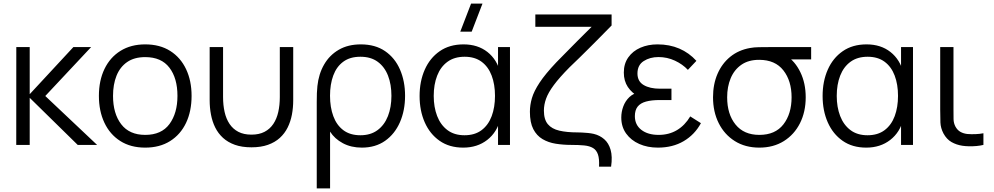

<svg xmlns="http://www.w3.org/2000/svg" viewBox="-20 -800 5486 1060"><path d="M144 0H69.7L70 -540H144V-280L385 -540H483L230 -270L516 0H409L144 -260Z M781.7 15Q701.2 15 644 -21.5Q586.8 -58 556.4 -122.4Q526 -186.8 526 -270.7Q526 -355.5 557 -419.6Q588 -483.7 645.3 -519.3Q702.7 -555 781.7 -555Q862.5 -555 919.8 -518.7Q977 -482.3 1007.3 -418.2Q1037.7 -354.2 1037.7 -270.7Q1037.7 -185.7 1007.1 -121.4Q976.5 -57.2 919.1 -21.1Q861.7 15 781.7 15ZM781.7 -55.3Q871.5 -55.3 915.6 -115.2Q959.7 -175.2 959.7 -270.7Q959.7 -368.3 915.2 -426.5Q870.8 -484.7 781.7 -484.7Q721.2 -484.7 681.8 -457.3Q642.5 -430 623.2 -381.8Q604 -333.7 604 -270.7Q604 -173.2 649.1 -114.2Q694.2 -55.3 781.7 -55.3Z M1137.5 -246.3V-540H1211.5V-264.3Q1211.5 -219.8 1220 -181.9Q1228.5 -144 1247.3 -115.8Q1266.2 -87.7 1295.9 -72.2Q1325.7 -56.7 1368.2 -56.7Q1410.7 -56.7 1440.4 -72.2Q1470.2 -87.7 1489 -115.8Q1507.8 -144 1516.3 -181.9Q1524.8 -219.8 1524.8 -264.3V-540H1598.8V-246.3Q1598.8 -205.5 1591.6 -167.2Q1584.3 -128.8 1568.1 -96.1Q1551.8 -63.3 1525 -38.8Q1498.2 -14.3 1459.4 -0.5Q1420.7 13.3 1368.2 13.3Q1315.7 13.3 1276.9 -0.5Q1238.2 -14.3 1211.3 -38.8Q1184.5 -63.3 1168.2 -96.1Q1152 -128.8 1144.8 -167.2Q1137.5 -205.5 1137.5 -246.3Z M1802.3 240H1728.7V-237.3Q1728.7 -264.3 1729.5 -286.2Q1730.3 -308.2 1732.3 -324.7Q1739.3 -391.7 1769.3 -443.7Q1799.3 -495.7 1850.4 -525.3Q1901.5 -555 1972 -555Q2051.7 -555 2106.1 -517.6Q2160.5 -480.2 2188.4 -415.8Q2216.3 -351.5 2216.3 -271.3Q2216.3 -189.8 2187.9 -125Q2159.5 -60.2 2106.2 -22.6Q2052.8 15 1977.7 15Q1918.3 15 1872.8 -9.4Q1827.3 -33.8 1802.3 -73.3ZM1969.7 -53.3Q2026.3 -53.3 2064.4 -81.6Q2102.5 -109.8 2121.8 -159.1Q2141 -208.3 2141 -271Q2141 -333.7 2122.2 -382.3Q2103.3 -431 2065.4 -458.8Q2027.5 -486.7 1969.7 -486.7Q1912.3 -486.7 1875.2 -459.3Q1838 -432 1820 -383.3Q1802 -334.7 1802 -271.3Q1802 -207.8 1820.2 -158.6Q1838.3 -109.3 1875.5 -81.3Q1912.7 -53.3 1969.7 -53.3Z M2537.2 15Q2460.7 15 2406.9 -22.7Q2353.2 -60.3 2324.8 -124.8Q2296.5 -189.3 2296.5 -270Q2296.5 -350.8 2324.9 -415.2Q2353.3 -479.7 2407.5 -517.3Q2461.7 -555 2539.2 -555Q2617.8 -555 2671.2 -512.9Q2724.5 -470.8 2742.8 -397.3L2729.5 -371V-540H2795.5V0H2729.5V-170.7L2742.8 -144.3Q2724.5 -69.8 2669.8 -27.4Q2615.2 15 2537.2 15ZM2544.5 -53.3Q2601.3 -53.3 2638.8 -81.5Q2676.2 -109.7 2694.5 -158.8Q2712.8 -208 2712.8 -270.7Q2712.8 -334 2694.3 -382.8Q2675.8 -431.7 2638.6 -459.2Q2601.3 -486.7 2545.2 -486.7Q2488.5 -486.7 2450.5 -458.9Q2412.5 -431.2 2393.5 -382.3Q2374.5 -333.5 2374.5 -270.3Q2374.5 -209.2 2393.2 -160Q2412 -110.8 2449.8 -82.1Q2487.5 -53.3 2544.5 -53.3ZM2521 -625H2584L2643.7 -780H2580.7Z M3353.8 120H3287.2Q3289.5 77 3281.2 52.7Q3272.8 28.3 3253.8 17.1Q3234.7 5.8 3204.8 2.9Q3175 0 3133.8 0Q3089.3 0 3048.3 -6.5Q3007.3 -13 2975.2 -32Q2943 -51 2924.2 -87.2Q2905.5 -123.5 2905.5 -183Q2905.5 -220 2916.6 -258.2Q2927.7 -296.3 2959 -343.8Q2990.3 -391.3 3051.5 -456Q3070 -474.8 3099.8 -505.1Q3129.5 -535.3 3166.8 -573Q3204.2 -610.7 3246.2 -652H2935.5V-720H3356.5V-659.3Q3338.2 -640.8 3318 -620.2Q3297.8 -599.7 3275.6 -577.2Q3253.3 -554.8 3229.2 -530.8Q3205 -506.7 3178.8 -481Q3152.5 -455.3 3124.2 -428.3Q3068.3 -371.8 3037.6 -330.3Q3006.8 -288.8 2994.8 -255.3Q2982.8 -221.8 2982.8 -189.3Q2982.8 -140.2 3004.7 -114.2Q3026.5 -88.3 3068 -78.7Q3109.5 -69 3168.8 -69Q3177.2 -69 3192.7 -68.3Q3208.2 -67.7 3225.8 -65.9Q3243.5 -64.2 3258.5 -60.7Q3291.5 -52.7 3315.9 -31.4Q3340.3 -10.2 3351.1 27.1Q3361.8 64.3 3353.8 120Z M3612 15Q3694 15 3754.6 -20.8Q3815.2 -56.5 3849.7 -120L3790.7 -157.3Q3761.2 -107.7 3717.2 -81.5Q3673.3 -55.3 3616.3 -55.3Q3556.8 -55.3 3520.9 -83Q3485 -110.7 3485 -158.7Q3485 -191.7 3500.2 -211.2Q3515.5 -230.7 3546.2 -239.2Q3577 -247.7 3623 -247.7H3687V-310.3H3623.7Q3567.7 -310.3 3533.5 -330.6Q3499.3 -350.8 3499.3 -394.3Q3499.3 -440.7 3533.7 -462.8Q3568 -485 3615.3 -485Q3663.3 -485 3706 -465.2Q3748.7 -445.3 3777.7 -414.3L3824.7 -464Q3784.5 -508.5 3730.3 -531.8Q3676.2 -555 3610 -555Q3558 -555 3515.8 -536.7Q3473.5 -518.3 3448.8 -483.4Q3424 -448.5 3424 -399.3Q3424 -353.3 3446.2 -319.8Q3468.5 -286.3 3508.7 -264.3L3513 -292Q3477.7 -285.7 3454.9 -264.1Q3432.2 -242.5 3421.1 -212.5Q3410 -182.5 3410 -151.3Q3410 -100 3436.8 -62.7Q3463.7 -25.3 3509.3 -5.2Q3555 15 3612 15Z M4172.2 15Q4094.3 15 4036.8 -21.1Q3979.3 -57.2 3947.9 -120Q3916.5 -182.8 3916.5 -263Q3916.5 -335 3941.3 -392.3Q3966.2 -449.7 4011.9 -486.8Q4057.7 -523.8 4120.8 -535Q4142.2 -539 4169.3 -539.5Q4196.5 -540 4225.5 -540H4458.2V-472H4296.2L4320.5 -493.3Q4369.5 -461.8 4398.8 -401.1Q4428.2 -340.3 4428.2 -263Q4428.2 -182.7 4396.6 -119.8Q4365 -57 4307.4 -21Q4249.8 15 4172.2 15ZM4172.2 -55.3Q4260 -55.3 4305.1 -113.4Q4350.2 -171.5 4350.2 -263Q4350.2 -353.7 4304.9 -411.5Q4259.7 -469.3 4172.2 -469.7Q4112.7 -470 4073.2 -442.6Q4033.7 -415.2 4014.1 -368.3Q3994.5 -321.5 3994.5 -263Q3994.5 -169.5 4040.8 -112.4Q4087 -55.3 4172.2 -55.3Z M4762.2 15Q4685.7 15 4631.9 -22.7Q4578.2 -60.3 4549.8 -124.8Q4521.5 -189.3 4521.5 -270Q4521.5 -350.8 4549.9 -415.2Q4578.3 -479.7 4632.5 -517.3Q4686.7 -555 4764.2 -555Q4842.8 -555 4896.2 -512.9Q4949.5 -470.8 4967.8 -397.3L4954.5 -371V-540H5020.5V0H4954.5V-170.7L4967.8 -144.3Q4949.5 -69.8 4894.8 -27.4Q4840.2 15 4762.2 15ZM4769.5 -53.3Q4826.3 -53.3 4863.8 -81.5Q4901.2 -109.7 4919.5 -158.8Q4937.8 -208 4937.8 -270.7Q4937.8 -334 4919.3 -382.8Q4900.8 -431.7 4863.6 -459.2Q4826.3 -486.7 4770.2 -486.7Q4713.5 -486.7 4675.5 -458.9Q4637.5 -431.2 4618.5 -382.3Q4599.5 -333.5 4599.5 -270.3Q4599.5 -209.2 4618.2 -160Q4637 -110.8 4674.8 -82.1Q4712.5 -53.3 4769.5 -53.3Z M5293.3 4.7Q5260.5 -0.2 5233.3 -15.6Q5206.2 -31 5188.7 -63.3Q5173.2 -92.8 5171.9 -123.5Q5170.7 -154.2 5170.7 -195.7V-540H5244V-198.3Q5244 -164 5244.4 -142Q5244.8 -120 5255 -100.7Q5266 -81.2 5282.4 -72Q5298.8 -62.8 5320 -60.3Q5341.5 -58.5 5365.2 -59.4Q5388.8 -60.3 5409.3 -64.3V0Q5391.7 4.3 5370.8 6.2Q5350 8 5329.8 7.6Q5309.7 7.2 5293.3 4.7Z"/></svg>

Font: Manrope Variable Light
Style: Regular
Weight: 200
Designer: Mikhail Sharanda
Foundry: Mikhail Sharanda
Version: Version 4.505